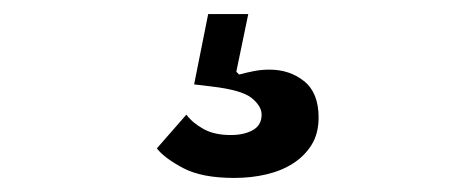

<svg xmlns="http://www.w3.org/2000/svg" viewBox="-20 -44 640 273"><path d="M313 209Q267 209 240.5 195Q214 181 203 167L245 119Q254 131 269.5 139.5Q285 148 308 148Q327 148 339.5 141Q352 134 352 119Q352 107 338 95.5Q324 84 281 79L256 76L276 -24H333L316 58L320 62Q331 59 341.5 57Q352 55 363 55Q392 55 412.5 71.5Q433 88 433 123Q433 146 423 162Q413 178 396.5 188.5Q380 199 358.5 204Q337 209 313 209Z"/></svg>

Font: IBM Plex Sans Arabic Medm
Style: Regular
Weight: 500
Designer: Mike Abbink, Paul van der Laan, Pieter van Rosmalen, Wael Morcos, Khajak Apelian
Foundry: Bold Monday
Version: Version 1.005